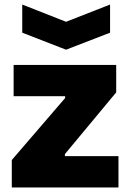

<svg xmlns="http://www.w3.org/2000/svg" viewBox="-20 -826 573 846"><path d="M78 -806 271 -730 465 -806V-682L271 -607L78 -682ZM32 -121 267 -394V-402H40V-540H492V-419L266 -147V-138H502V0H32Z"/></svg>

Font: Encode Sans Narrow
Style: ExtraBold
Weight: 800
Designer: Pablo Impallari, Andres Torresi
Foundry: Pablo Impallari, Andres Torresi
Version: Version 1.000; ttfautohint (v1.00) -l 8 -r 50 -G 200 -x 14 -